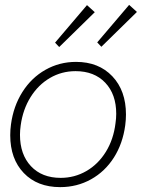

<svg xmlns="http://www.w3.org/2000/svg" viewBox="-20 -759 616 788"><path d="M22 -204Q22 -226 25 -248Q35 -323 72 -381.5Q109 -440 166.5 -472.5Q224 -505 292 -505Q385 -505 441 -446Q497 -387 497 -289Q497 -268 494 -245Q484 -170 447.5 -112.5Q411 -55 353.5 -23Q296 9 227 9Q133 9 77.5 -49Q22 -107 22 -204ZM454 -253Q457 -273 457 -292Q457 -372 412 -419.5Q367 -467 290 -467Q233 -467 185 -439Q137 -411 105.5 -360.5Q74 -310 65 -245Q62 -224 62 -206Q62 -125 107 -77Q152 -29 229 -29Q286 -29 334.5 -57Q383 -85 414.5 -136Q446 -187 454 -253ZM206 -584 337 -738 369 -709 223 -566ZM379 -585 510 -739 542 -710 396 -567Z"/></svg>

Font: Bellota Light
Style: Italic
Weight: 300
Italic angle: -7.5°
Designer: Kemie Guaida
Foundry: Kemie Guaida
Version: Version 4.001